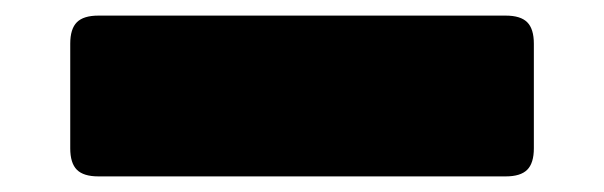

<svg xmlns="http://www.w3.org/2000/svg" viewBox="-20 -123 774 246"><path d="M106 103Q87 103 78.5 94.5Q70 86 70 67V-67Q70 -86 78.5 -94.5Q87 -103 106 -103H628Q647 -103 655.5 -94.5Q664 -86 664 -67V67Q664 86 655.5 94.5Q647 103 628 103Z"/></svg>

Font: Bungee
Style: Regular
Weight: 400
Designer: David Jonathan Ross
Foundry: David Jonathan Ross
Version: Version 1.000;PS 1.0;hotconv 1.0.72;makeotf.lib2.5.5900